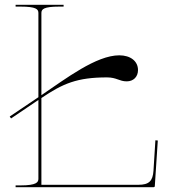

<svg xmlns="http://www.w3.org/2000/svg" viewBox="-20 -780 705 800"><path d="M152.5 -371.5C242 -432 301.5 -457.5 425.5 -457.5C466 -457.5 477 -441 508 -441C536 -441 555 -460 555 -488C555 -525 524 -549.5 477 -549.5C381 -549.5 254.5 -452.5 152.5 -383.5V-726C152.5 -741.5 161.5 -752.5 227.5 -752.5H245V-760H45V-752.5H65C131 -752.5 140 -741.5 140 -726V-375L20.5 -294.5L26 -286.5L140 -363.5V-35.5C140 -21 133.5 -7.5 65 -7.5H45V0H620C621.5 0 625 -1 625 -4.5L637.5 -194.5L627.5 -195.5L619.5 -68.5C616.5 -26 601.5 -10 556 -10H152.5Z"/></svg>

Font: ZnikomitNo24
Style: Regular
Weight: 500
Designer: gluk
Foundry: gluk
Version: Version 0.55